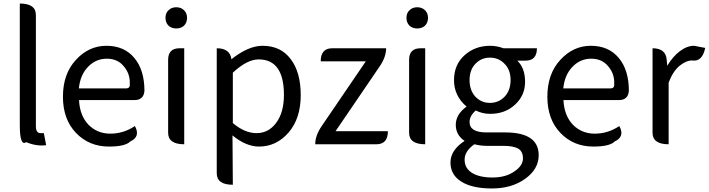

<svg xmlns="http://www.w3.org/2000/svg" viewBox="-20 -816 4009 1086"><path d="M241 5Q188 13 128 -12Q92 13 92 -108V-796Q183 -796 183 -731V-102Q183 -63 209 -63H228L241 5Z M596 13Q484 13 410 -64Q336 -141 336 -269Q336 -398 409 -477Q482 -557 582 -557Q683 -557 740 -488Q797 -420 797 -302Q793 -250 741 -250H427Q431 -163 480 -111Q530 -60 604 -60Q679 -60 743 -103Q776 -43 717 -16Q689 13 596 13ZM426 -316H692Q717 -316 714 -341Q717 -397 681 -440Q646 -484 584 -484Q522 -484 478 -438Q434 -393 426 -316Z M1022 0Q931 0 931 -65V-478Q931 -543 996 -543H1022V0ZM933 -671Q916 -688 916 -715Q916 -742 933 -758Q950 -775 977 -775Q1004 -775 1021 -758Q1038 -742 1038 -715Q1038 -688 1021 -671Q1004 -655 977 -655Q950 -655 933 -671Z M1297 229Q1206 229 1206 164V-543Q1281 -543 1289 -481Q1385 -557 1465 -557Q1568 -557 1624 -482Q1681 -408 1681 -277Q1681 -146 1612 -66Q1543 13 1445 13Q1372 13 1295 -50L1297 229ZM1297 -120Q1364 -63 1431 -63Q1499 -63 1542 -121Q1586 -180 1586 -279Q1586 -480 1443 -480Q1378 -480 1297 -405Z M1763 0Q1763 -49 1799 -102L2049 -469H1794Q1794 -543 1859 -543H2164Q2164 -494 2128 -441L1878 -74H2174Q2174 0 2109 0Z M2385 0Q2294 0 2294 -65V-478Q2294 -543 2359 -543H2385V0ZM2296 -671Q2279 -688 2279 -715Q2279 -742 2296 -758Q2313 -775 2340 -775Q2367 -775 2384 -758Q2401 -742 2401 -715Q2401 -688 2384 -671Q2367 -655 2340 -655Q2313 -655 2296 -671Z M2762 250Q2650 250 2589 211Q2528 173 2528 103Q2528 33 2608 -19Q2558 -52 2558 -110Q2558 -169 2619 -213Q2548 -274 2548 -362Q2548 -450 2607 -503Q2667 -557 2752 -557Q2790 -557 2828 -543H3017Q3017 -473 2952 -473H2906Q2950 -431 2950 -353Q2950 -276 2893 -224Q2837 -172 2752 -172Q2709 -172 2671 -191Q2636 -161 2636 -126Q2636 -67 2731 -67H2837Q3027 -67 3027 62Q3027 140 2951 195Q2875 250 2762 250ZM2669 -269Q2703 -234 2751 -234Q2800 -234 2834 -269Q2868 -305 2868 -363Q2868 -421 2834 -455Q2801 -490 2751 -490Q2702 -490 2669 -455Q2636 -421 2636 -363Q2636 -305 2669 -269ZM2889 154Q2938 121 2938 80Q2938 40 2910 24Q2883 9 2827 9H2733Q2699 9 2663 0Q2608 39 2608 87Q2608 136 2650 162Q2692 188 2766 188Q2840 188 2889 154Z M3336 13Q3224 13 3150 -64Q3076 -141 3076 -269Q3076 -398 3149 -477Q3222 -557 3322 -557Q3423 -557 3480 -488Q3537 -420 3537 -302Q3533 -250 3481 -250H3167Q3171 -163 3220 -111Q3270 -60 3344 -60Q3419 -60 3483 -103Q3516 -43 3457 -16Q3429 13 3336 13ZM3166 -316H3432Q3457 -316 3454 -341Q3457 -397 3421 -440Q3386 -484 3324 -484Q3262 -484 3218 -438Q3174 -393 3166 -316Z M3762 0Q3671 0 3671 -65V-543Q3746 -543 3751 -478L3754 -444Q3786 -497 3826 -527Q3866 -557 3906 -557L3969 -545Q3952 -465 3895 -474Q3861 -474 3824 -444Q3787 -414 3762 -349V0Z"/></svg>

Font: Swei Toothpaste CJK TC
Style: Regular
Weight: 400
Version: Version 1.0